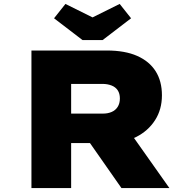

<svg xmlns="http://www.w3.org/2000/svg" viewBox="-20 -957 975 977"><path d="M140 0V-700H523Q616 -700 678 -672.5Q740 -645 772 -594.5Q804 -544 804 -472Q804 -400 769 -345.5Q734 -291 673 -260Q612 -229 534 -229H342V0ZM598 0 377 -316 601 -341 842 0ZM342 -379H505Q529 -379 548.5 -387.5Q568 -396 579 -413.5Q590 -431 590 -456Q590 -481 579 -497.5Q568 -514 547.5 -522Q527 -530 502 -530H342ZM400 -753 255 -864 313 -937 466 -861H436L589 -937L647 -864L502 -753Z"/></svg>

Font: Lexend Peta Black
Style: Regular
Weight: 900
Version: Version 1.007